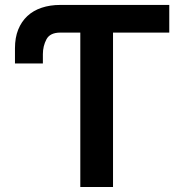

<svg xmlns="http://www.w3.org/2000/svg" viewBox="-20 -747 736 767"><path d="M39.8 -554.3Q39.8 -596.6 52.7 -628.7Q65.7 -660.9 89.3 -682.9Q112.9 -704.9 146.5 -716.1Q180 -727.3 220.9 -727.3H656.2V-616.8H431.5V0H300.8V-616.8H220.9Q179.7 -616.8 165.5 -589.8Q151.3 -562.9 151.3 -530.5V-493.6H39.8Z"/></svg>

Font: Inter P Semi Bold
Style: Regular
Weight: 600
Designer: Rasmus Andersson
Foundry: rsms
Version: Version 3.018;git-588b23468